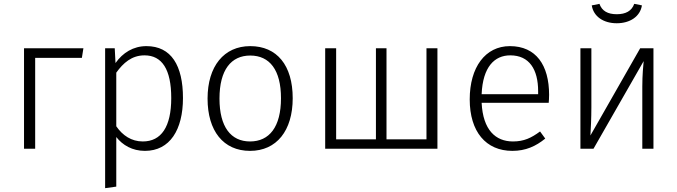

<svg xmlns="http://www.w3.org/2000/svg" viewBox="-20 -774 3525 999"><path d="M163 0V-473H406L414 -523H105V0Z M742 -534C674 -534 619 -500 581 -446L577 -523H527V205L585 197V-61C618 -19 668 11 734 11C864 11 932 -99 932 -264C932 -433 871 -534 742 -534ZM723 -38C664 -38 618 -69 585 -117V-396C621 -446 665 -486 732 -486C823 -486 871 -413 871 -264C871 -114 819 -38 723 -38Z M1282 -534C1145 -534 1060 -429 1060 -261C1060 -93 1142 11 1281 11C1419 11 1503 -94 1503 -263C1503 -434 1421 -534 1282 -534ZM1282 -485C1383 -485 1442 -410 1442 -263C1442 -113 1381 -38 1281 -38C1181 -38 1122 -114 1122 -261C1122 -411 1183 -485 1282 -485Z M2256 -523H2199V-49H1991V-523H1936V-49H1729V-523H1672V0H2256Z M2837 -281C2837 -435 2769 -534 2633 -534C2505 -534 2424 -424 2424 -257C2424 -89 2508 11 2646 11C2715 11 2768 -13 2817 -53L2790 -90C2744 -56 2706 -38 2649 -38C2559 -38 2493 -97 2486 -239H2835C2836 -249 2837 -265 2837 -281ZM2780 -284H2486C2492 -426 2553 -486 2635 -486C2734 -486 2780 -413 2780 -299Z M3189 -653C3258 -653 3311 -688 3320 -746L3280 -754C3267 -717 3236 -700 3189 -700C3142 -700 3112 -717 3099 -754L3059 -746C3068 -688 3120 -653 3189 -653ZM3380 -523H3311L3052 -69C3054 -101 3057 -159 3057 -216V-523H3000V0H3068L3329 -456C3327 -433 3322 -384 3322 -324V0H3380Z"/></svg>

Font: FiraGO Light
Style: Regular
Weight: 300
Designer: bBox Type
Foundry: bBox Type GmbH
Version: Version 1.001;PS 001.001;hotconv 1.0.88;makeotf.lib2.5.64775